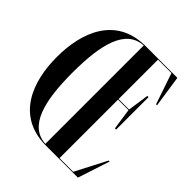

<svg xmlns="http://www.w3.org/2000/svg" viewBox="-192 -827 954 954"><g transform="rotate(45 284.5 -350.0)"><path d="M471.1 -4H375V-415H448.6L465 -303H473.5V-531H465L448.6 -419H375V-696H469.4L525 -532H532L507 -700H275V-699.9C74.9 -694.4 10 -523.1 10 -350C10 -176.9 74.9 -5.6 275 -0.1V0H508L563 -168H556ZM120 -350C120 -552.4 156 -688.6 275 -695.7V-4.3C156 -11.4 120 -147.6 120 -350Z"/></g></svg>

Font: Picaflor 96 pt
Style: Regular
Weight: 400
Designer: Ariel Martín Pérez
Foundry: Tunera Type Foundry
Version: Version 1.000;hotconv 1.0.109;makeotfexe 2.5.65596